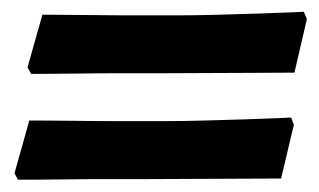

<svg xmlns="http://www.w3.org/2000/svg" viewBox="-20 -420 532 320"><path d="M469.7 -211.8 448.5 -122.5 229.6 -121.5Q197.1 -121.5 159.3 -121.5Q121.4 -121.5 87.5 -121Q53.6 -120.5 31.8 -120.5Q10 -120.5 10 -120.5L4.2 -131.3L28.8 -219.1Q28.8 -219.1 51.6 -219.1Q74.5 -219.1 109.8 -218.6Q145.1 -218.1 183.6 -218.1Q222.2 -218.1 254.2 -218.1Q283.2 -218.1 319.4 -219.1Q355.6 -220.1 388.8 -221.1Q421.9 -222.1 443.6 -223.1Q465.3 -224.1 465.3 -224.1ZM491.5 -388.2 470.7 -298.9 250.8 -297.9Q218.4 -297.9 180.5 -297.9Q142.6 -297.9 108.7 -297.4Q74.8 -296.9 53.3 -296.9Q31.8 -296.9 31.8 -296.9L25.9 -307.7L50.6 -395.4Q50.6 -395.4 73.2 -395.4Q95.8 -395.4 131.1 -394.9Q166.4 -394.4 205.2 -394.4Q244 -394.4 276.2 -394.4Q305.5 -394.4 341.2 -395.4Q377 -396.4 410.2 -397.4Q443.5 -398.4 464.9 -399.4Q486.4 -400.4 486.4 -400.4Z"/></svg>

Font: Alegreya
Style: Italic
Weight: 400
Italic angle: -7°
Designer: Juan Pablo del Peral
Foundry: Huerta Tipografica
Version: Version 2.009